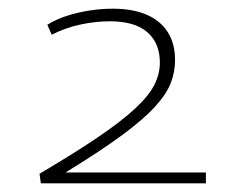

<svg xmlns="http://www.w3.org/2000/svg" viewBox="-20 -792 564 442"><path d="M74 -370 71 -392Q154 -441 207.5 -477.5Q261 -514 292 -543Q323 -572 335.5 -597Q348 -622 348 -648Q348 -693 319 -718Q290 -743 233 -743Q200 -743 165 -735.5Q130 -728 99 -712L89 -735Q110 -748 135.5 -756Q161 -764 187.5 -768Q214 -772 239 -772Q286 -772 318 -758Q350 -744 366.5 -717.5Q383 -691 383 -654Q383 -626 373 -600.5Q363 -575 336.5 -546Q310 -517 260.5 -480.5Q211 -444 131 -395H454V-370Z"/></svg>

Font: Georama Expanded ExtraLight
Style: Regular
Weight: 250
Width: 7
Designer: Jean-Baptiste Levee
Foundry: Production Type
Version: Version 1.001